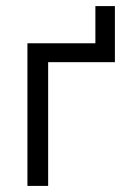

<svg xmlns="http://www.w3.org/2000/svg" viewBox="-20 -610 412 630"><path d="M70 0V-468H293V-590H357V-406H138V0Z"/></svg>

Font: Didact Gothic
Style: Regular
Weight: 400
Designer: Daniel Johnson
Foundry: Daniel Johnson
Version: Version 2.101;PS 002.101;hotconv 1.0.88;makeotf.lib2.5.64775